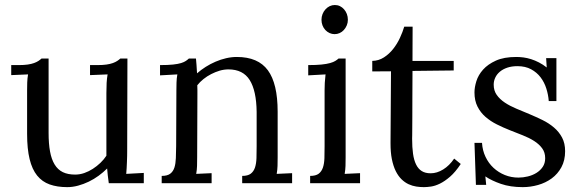

<svg xmlns="http://www.w3.org/2000/svg" viewBox="-20 -749 2371 785"><path d="M415 -368.7Q415 -393.1 416 -410.4Q417 -427.7 419.9 -444.8L348.1 -441.9V-482.9H378.9Q400.4 -482.9 415.5 -485.1Q430.7 -487.3 441.4 -491.2Q452.1 -495.1 459.2 -499.8Q466.3 -504.4 472.2 -509.8H501L500 -131.8Q500 -124 499.8 -112.1Q499.5 -100.1 499 -87.2Q498.5 -74.2 497.8 -61.3Q497.1 -48.3 496.1 -38.1L567.9 -42V0H424.8Q422.4 -17.1 420.7 -31.5Q418.9 -45.9 418 -60.1Q402.3 -44.4 383.3 -30.5Q364.3 -16.6 343 -6.3Q321.8 3.9 299.3 10Q276.9 16.1 254.9 16.1Q213.9 16.1 183.1 5.1Q152.3 -5.9 131.8 -31.2Q111.3 -56.6 101.1 -98.4Q90.8 -140.1 90.8 -202.1V-379.9Q90.8 -395.5 91.3 -411.6Q91.8 -427.7 94.7 -444.8L25.9 -441.9V-482.9H57.1Q78.1 -482.9 93.3 -485.1Q108.4 -487.3 119.1 -491.2Q129.9 -495.1 137 -499.8Q144 -504.4 149.9 -509.8H178.7V-205.1Q178.7 -161.6 184.6 -129.6Q190.4 -97.7 203.4 -76.4Q216.3 -55.2 236.8 -45.2Q257.3 -35.2 287.1 -35.2Q306.2 -35.2 324.5 -41.5Q342.8 -47.9 359.4 -58.6Q376 -69.3 390.4 -83Q404.8 -96.7 415 -112.3Z M701.2 -379.9Q701.2 -395.5 701.7 -411.6Q702.1 -427.7 705.1 -444.8L634.3 -440.9V-482.9Q667 -482.9 687.5 -485.1Q708 -487.3 720.5 -491.2Q732.9 -495.1 739.7 -499.8Q746.6 -504.4 752.4 -509.8H781.2Q782.2 -498.5 783.4 -484.1Q784.7 -469.7 785.6 -449.2Q801.8 -463.4 821 -475.6Q840.3 -487.8 861.3 -496.8Q882.3 -505.9 904.5 -511Q926.8 -516.1 948.2 -516.1Q1035.2 -516.1 1075.2 -461.7Q1115.2 -407.2 1115.2 -292.5V-106Q1115.2 -85.9 1114.7 -70.6Q1114.3 -55.2 1111.3 -38.1L1174.3 -41V0H970.2V-29.8Q993.2 -29.8 1005.1 -38.8Q1017.1 -47.9 1022.5 -64Q1027.8 -80.1 1028.6 -102.5Q1029.3 -125 1029.3 -151.9V-291.5Q1028.3 -377.9 1001 -421.6Q973.6 -465.3 914.1 -465.3Q896 -465.3 877.9 -460Q859.9 -454.6 843.3 -446Q826.7 -437.5 812 -425.8Q797.4 -414.1 786.6 -400.4Q787.1 -391.6 787.1 -381.6Q787.1 -371.6 787.1 -361.3L786.1 -106Q786.1 -85.9 785.6 -70.6Q785.2 -55.2 782.2 -38.1L845.2 -41V0H641.1V-29.8Q664.1 -29.8 676 -38.8Q688 -47.9 693.1 -64Q698.2 -80.1 699 -102.5Q699.7 -125 700.2 -151.9Z M1307.1 -379.9Q1307.1 -395.5 1307.9 -410.2Q1308.6 -424.8 1311 -444.8L1240.2 -440.9V-482.9Q1272.9 -482.9 1294.4 -485.1Q1315.9 -487.3 1329.6 -491.2Q1343.3 -495.1 1350.8 -499.8Q1358.4 -504.4 1364.3 -509.8H1393.1V-106Q1393.1 -85.9 1392.6 -70.6Q1392.1 -55.2 1389.2 -38.1L1452.1 -41V0H1248V-29.8Q1271 -29.8 1283 -38.8Q1294.9 -47.9 1300.3 -64Q1305.7 -80.1 1306.4 -102.5Q1307.1 -125 1307.1 -151.9ZM1402.3 -668Q1402.3 -655.8 1397.7 -645Q1393.1 -634.3 1385.7 -626.2Q1378.4 -618.2 1368.7 -613.8Q1358.9 -609.4 1348.1 -609.4Q1337.4 -609.4 1327.6 -613.8Q1317.9 -618.2 1310.3 -626.2Q1302.7 -634.3 1298.6 -645Q1294.4 -655.8 1294.4 -668Q1294.4 -680.7 1298.8 -691.7Q1303.2 -702.6 1310.8 -710.9Q1318.4 -719.2 1328.1 -723.9Q1337.9 -728.5 1349.1 -728.5Q1360.4 -728.5 1369.9 -723.9Q1379.4 -719.2 1386.7 -710.9Q1394 -702.6 1398.2 -691.7Q1402.3 -680.7 1402.3 -668Z M1502 -500Q1528.3 -500.5 1549.8 -514.4Q1571.3 -528.3 1587.6 -549.1Q1604 -569.8 1615.2 -594.2Q1626.5 -618.7 1632.8 -640.1H1667Q1667 -600.1 1666.7 -565.4Q1666.5 -530.8 1666.5 -500H1835V-460.9L1666.5 -459Q1666 -394 1666 -348.1Q1666 -302.2 1665.8 -271.5Q1665.5 -240.7 1665.5 -222.9Q1665.5 -205.1 1665.3 -195.8Q1665 -186.5 1665 -183.8Q1665 -181.2 1665 -180.7Q1665 -146.5 1668.7 -120.4Q1672.4 -94.2 1681.2 -76.4Q1689.9 -58.6 1704.3 -49.6Q1718.8 -40.5 1740.7 -40.5Q1766.6 -40.5 1792 -56.2Q1817.4 -71.8 1836.9 -100.6L1863.8 -78.6Q1841.8 -45.4 1820.1 -26.6Q1798.3 -7.8 1778.8 1.7Q1759.3 11.2 1742.4 13.7Q1725.6 16.1 1712.9 16.1Q1697.8 16.1 1681.9 13.7Q1666 11.2 1650.6 4.2Q1635.3 -2.9 1621.8 -15.9Q1608.4 -28.8 1598.1 -49.3Q1587.9 -69.8 1582 -99.1Q1576.7 -126 1576.7 -162.6V-168.5L1578.6 -457.5L1502 -457Z M2099.6 -22.9Q2118.7 -22.9 2137.9 -27.6Q2157.2 -32.2 2173.1 -42Q2189 -51.8 2199 -66.7Q2209 -81.5 2209 -102.1Q2209 -126 2196.5 -142.8Q2184.1 -159.7 2163.8 -172.6Q2143.6 -185.5 2117.4 -195.8Q2091.3 -206.1 2064.2 -216.8Q2037.1 -227.5 2011.2 -240.5Q1985.4 -253.4 1965.1 -271Q1944.8 -288.6 1932.4 -313Q1919.9 -337.4 1919.9 -371.1Q1919.9 -392.1 1927.7 -417.2Q1935.5 -442.4 1955.1 -464.4Q1974.6 -486.3 2007.6 -501.2Q2040.5 -516.1 2090.8 -516.1Q2104.5 -516.1 2119.9 -514.2Q2135.3 -512.2 2151.4 -507.1Q2167.5 -502 2183.6 -493.7Q2199.7 -485.4 2215.3 -473.1L2212.9 -511.2H2254.9V-335.9H2223.6Q2221.7 -361.8 2213.6 -387.2Q2205.6 -412.6 2190.2 -432.9Q2174.8 -453.1 2151.4 -465.8Q2127.9 -478.5 2095.7 -478.5Q2072.3 -478.5 2054.2 -472.4Q2036.1 -466.3 2023.7 -455.8Q2011.2 -445.3 2004.9 -431.6Q1998.5 -418 1998.5 -402.8Q1998.5 -378.4 2011 -360.8Q2023.4 -343.3 2043.9 -329.6Q2064.5 -315.9 2090.8 -304.9Q2117.2 -293.9 2144.5 -282.5Q2171.9 -271 2198.2 -258.1Q2224.6 -245.1 2245.1 -227.5Q2265.6 -210 2278.1 -186.5Q2290.5 -163.1 2290.5 -130.9Q2290.5 -93.3 2275.4 -65.4Q2260.3 -37.6 2235.6 -19.5Q2210.9 -1.5 2179.9 7.3Q2148.9 16.1 2117.2 16.1Q2066.4 16.1 2027.8 2.7Q1989.3 -10.7 1964.4 -27.8L1967.8 6.8H1925.8L1919.9 -165H1950.7Q1952.6 -133.8 1965.1 -107.7Q1977.5 -81.5 1997.8 -62.7Q2018.1 -43.9 2044.2 -33.4Q2070.3 -22.9 2099.6 -22.9Z"/></svg>

Font: DimaThulth2
Style: Regular
Weight: 400
Designer: R.Balvardi
Foundry: R.Balvardi (R.Balvardi@gmail.com)
Version: Version 1.00;November 13, 2018;FontCreator 11.5.0.2427 64-bi